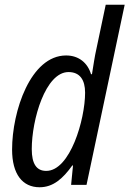

<svg xmlns="http://www.w3.org/2000/svg" viewBox="-20 -780 546 810"><path d="M147 10C204 10 245 -26 285 -82H288L280 0H345L506 -760H426L387 -575C379 -540 374 -504 368 -467H364C350 -514 313 -546 259 -546C109 -546 31 -311 31 -149C31 -45 75 10 147 10ZM175 -59C134 -59 114 -89 114 -151C114 -276 172 -476 269 -476C317 -476 339 -443 339 -389C339 -276 276 -59 175 -59Z"/></svg>

Font: Noto Sans Condensed
Style: Italic
Weight: 400
Width: 3
Italic angle: -12°
Designer: Monotype Design Team
Foundry: Monotype Imaging Inc.
Version: Version 2.013